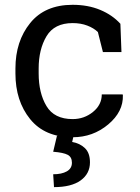

<svg xmlns="http://www.w3.org/2000/svg" viewBox="-20 -558 579 795"><path d="M43.9 0ZM280.8 -64.9Q328.6 -64.9 365 -94.5Q401.4 -124 401.4 -167H487.8L488.8 -164.1Q491.2 -95.7 428 -42.7Q364.7 10.3 280.8 10.3Q165.5 10.3 104.7 -64.9Q43.9 -140.1 43.9 -253.9V-274.4Q43.9 -387.2 105 -462.6Q166 -538.1 280.8 -538.1Q344.2 -538.1 394.8 -517.1Q445.3 -496.1 478.5 -459.5L482.9 -342.3H406.2L385.3 -425.3Q368.2 -441.9 341.3 -452.1Q314.5 -462.4 280.8 -462.4Q205.1 -462.4 172.6 -408Q140.1 -353.5 140.1 -274.4V-253.9Q140.1 -172.9 172.4 -118.9Q204.6 -64.9 280.8 -64.9ZM284.7 4.4 278.8 29.8Q310.5 35.2 331.5 55.2Q352.5 75.2 352.5 114.3Q352.5 161.1 314 189Q275.4 216.8 203.6 216.8L200.2 163.6Q235.4 163.6 256.6 151.6Q277.8 139.6 277.8 115.7Q277.8 92.3 260.3 83Q242.7 73.7 200.2 70.3L215.8 4.4Z"/></svg>

Font: TypoPRO Roboto Slab
Style: Regular
Weight: 400
Designer: Google
Version: Version 1.100263; 2013; ttfautohint (v0.94.20-1c74) -l 8 -r 